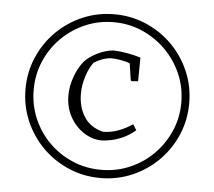

<svg xmlns="http://www.w3.org/2000/svg" viewBox="-47 -642 783 701"><g transform="rotate(5 345.0 -291.0)"><path d="M345 9Q283 9 228.5 -14.5Q174 -38 133 -79Q92 -120 68.5 -174.5Q45 -229 45 -291Q45 -353 68.5 -407.5Q92 -462 133 -503Q174 -544 228.5 -567.5Q283 -591 345 -591Q407 -591 461.5 -567.5Q516 -544 557 -503Q598 -462 621.5 -407.5Q645 -353 645 -291Q645 -229 621.5 -174.5Q598 -120 557 -79Q516 -38 461.5 -14.5Q407 9 345 9ZM345 -21Q401 -21 450 -42Q499 -63 536 -100Q573 -137 594.5 -186Q616 -235 616 -291Q616 -347 594.5 -396Q573 -445 536 -482Q499 -519 450 -540.5Q401 -562 345 -562Q289 -562 240 -540.5Q191 -519 154 -482Q117 -445 96 -396Q75 -347 75 -291Q75 -235 96 -186Q117 -137 154 -100Q191 -63 240 -42Q289 -21 345 -21ZM339 -128Q304 -128 272.5 -148.5Q241 -169 222 -203.5Q203 -238 203 -282Q203 -314 215 -348.5Q227 -383 248 -409Q266 -428 295.5 -442.5Q325 -457 353 -459Q372 -459 401 -454Q430 -449 452 -442L453 -439L452 -355L429 -353L425 -356L416 -417Q403 -423 382.5 -426.5Q362 -430 347 -430Q330 -429 313 -422.5Q296 -416 284 -408Q268 -386 258 -354.5Q248 -323 248 -291Q248 -243 270.5 -207.5Q293 -172 340 -160Q368 -160 395.5 -170Q423 -180 448 -197L461 -176Q410 -132 339 -128Z"/></g></svg>

Font: Labrada Light
Style: Regular
Weight: 300
Designer: Mercedes Jáuregui
Foundry: Omnibus-Type Team
Version: Version 1.000; ttfautohint (v1.8.4.7-5d5b)